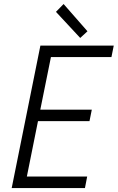

<svg xmlns="http://www.w3.org/2000/svg" viewBox="-20 -950 595 970"><path d="M184.1 -719.7H554.7L543 -661.6H237.3L183.6 -396H443.8L432.1 -337.9H171.9L115.7 -58.1H420.4L409.2 0H39.1ZM262.7 -890.1 301.3 -929.7 421.9 -792 385.3 -758.3Z"/></svg>

Font: Reddit Sans Vanilla Light
Style: Italic
Weight: 300
Italic angle: -11.25°
Designer: Stephen Hutchings
Version: Version 1.013